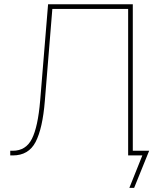

<svg xmlns="http://www.w3.org/2000/svg" viewBox="-20 -748 741 924"><path d="M29.3 0V-22.5H41.5Q104.5 -22.5 133.5 -79.8Q162.6 -137.2 173.3 -264.2L211.4 -727.5H619.1V0H596.7V-705.1H231.9L195.8 -262.2Q185.1 -129.9 151.4 -64.9Q117.7 0 41.5 0ZM602.5 156.2 665 0H603.5V-22.5H697.8L625.5 156.2Z"/></svg>

Font: Inter Display Thin
Style: Regular
Weight: 100
Designer: Rasmus Andersson
Foundry: rsms
Version: Version 4.000;git-a52131595